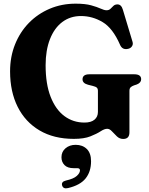

<svg xmlns="http://www.w3.org/2000/svg" viewBox="-20 -739 816 1048"><path d="M686.5 -16.5Q686.5 19.5 652.5 19.5Q633 19.5 618.2 5.5Q603.5 -8.5 591 -22.2Q578.5 -36 565 -36Q550 -36 529 -22.2Q508 -8.5 473.5 5.2Q439 19 383 19Q274 19 196 -27Q118 -73 76.5 -155.8Q35 -238.5 35 -349.5Q35 -429 62 -496.5Q89 -564 137.5 -613.8Q186 -663.5 251.2 -691.2Q316.5 -719 393 -719Q445 -719 477.5 -710Q510 -701 529.5 -692Q549 -683 561.5 -683Q575 -683 583 -691Q591 -699 599.2 -707Q607.5 -715 621.5 -715Q642.5 -715 651 -685L703.5 -510.5Q707.5 -497 700.2 -486.2Q693 -475.5 679.5 -472.5Q647.5 -465 635 -495Q595.5 -585.5 540 -618.5Q484.5 -651.5 422 -651.5Q363.5 -651.5 320 -618.8Q276.5 -586 252.8 -525.5Q229 -465 229 -383Q229 -280 256.5 -210.2Q284 -140.5 331.8 -105.2Q379.5 -70 441 -70Q477 -70 495.8 -85.8Q514.5 -101.5 514.5 -128V-243Q514.5 -254.5 508.8 -260.2Q503 -266 486.5 -270L460.5 -276.5Q430.5 -284.5 430.5 -306Q430.5 -333.5 468 -333.5H713Q750.5 -333.5 750.5 -306.5Q750.5 -287.5 727 -278L711.5 -273Q699 -268.5 692.8 -262.2Q686.5 -256 686.5 -243ZM382.5 179Q348.5 179 332 162Q315.5 145 315.5 119.5Q315.5 89 337.8 70.2Q360 51.5 393 51.5Q430.5 51.5 453.8 74.2Q477 97 477 141Q477 198 447.2 235Q417.5 272 351.5 287.5Q325 294 319 273Q313.5 253 339.5 246.5Q382 237 399.2 221.2Q416.5 205.5 416.5 190.5Q416.5 179 401.5 179Z"/></svg>

Font: Fraunces 9pt S000
Style: Bold
Weight: 700
Version: Version 1.000; ttfautohint (v1.8.3)